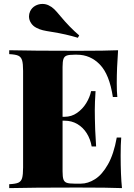

<svg xmlns="http://www.w3.org/2000/svg" viewBox="-20 -966 690 986"><path d="M27.8 0ZM290.5 -882.8Q337.9 -825.7 386.7 -784.2L379.9 -772Q319.8 -790.5 246.1 -802.2Q216.8 -806.6 199.7 -810.8Q182.6 -814.9 167 -823.2Q149.4 -832 139.2 -847.9Q128.9 -863.8 128.9 -881.8Q128.9 -895 134.8 -908.2Q144 -926.8 161.1 -936.3Q178.2 -945.8 198.2 -945.8Q214.4 -945.8 229 -939Q245.6 -931.2 258.1 -919.2Q270.5 -907.2 290.5 -882.8ZM606.4 0Q538.6 -2.9 377.4 -2.9Q143.6 -2.9 27.3 0V-20Q59.6 -21.5 74 -27.8Q88.4 -34.2 93.5 -51.3Q98.6 -68.4 98.6 -106V-602.1Q98.6 -639.6 93.3 -656.7Q87.9 -673.8 73.5 -680.2Q59.1 -686.5 27.3 -688V-708Q143.6 -705.1 377.4 -705.1Q524.4 -705.1 586.4 -708Q579.6 -614.3 579.6 -540Q579.6 -493.7 582.5 -467.8H559.6Q542 -584 492.9 -634.5Q443.8 -685.1 375.5 -685.1H362.3Q335 -685.1 322.8 -680.7Q310.5 -676.3 305.9 -663.3Q301.3 -650.4 301.3 -622.1V-366.2H311.5Q347.2 -366.2 375.7 -386.2Q404.3 -406.2 422.9 -436.5Q441.4 -466.8 447.8 -498H470.7Q466.8 -439.5 466.8 -400.9L467.3 -356Q467.3 -313 473.6 -213.9H450.7Q444.3 -251.5 425.5 -281.5Q406.7 -311.5 377.4 -328.9Q348.1 -346.2 311.5 -346.2H301.3V-85.9Q301.3 -57.1 305.9 -44.4Q310.5 -31.7 322.8 -27.3Q335 -22.9 362.3 -22.9H395.5Q431.6 -22.9 468 -45.9Q504.4 -68.8 534.4 -121.8Q564.5 -174.8 579.6 -259.8H602.5Q599.6 -224.1 599.6 -168Q599.6 -65.9 606.4 0Z"/></svg>

Font: TypoPRO Playfair Display SC
Style: Regular
Weight: 900
Designer: Claus Eggers Sørensen
Foundry: Claus Eggers Sørensen
Version: Version 1.004;PS 001.004;hotconv 1.0.70;makeotf.lib2.5.58329